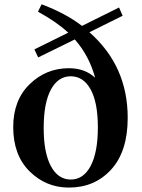

<svg xmlns="http://www.w3.org/2000/svg" viewBox="-20 -850 653 886"><path d="M431.6 -261.7Q431.6 -377.9 397.9 -438Q364.3 -498 306.6 -498Q248 -498 214.8 -436.5Q181.6 -375 181.6 -258.8Q181.6 -145.5 214.8 -83.5Q248 -21.5 306.6 -21.5Q365.2 -21.5 398.4 -84.5Q431.6 -147.5 431.6 -261.7ZM545.9 -777.3 392.6 -701.2Q569.3 -545.9 569.3 -306.6Q569.3 -151.4 493.2 -67.9Q417 15.6 297.9 15.6Q192.4 15.6 116.7 -59.1Q41 -133.8 41 -263.7Q41 -387.7 116.7 -461.4Q192.4 -535.2 297.9 -535.2Q372.1 -535.2 418.9 -491.2Q391.6 -592.8 325.2 -668L156.2 -585L138.7 -622.1L294.9 -699.2Q240.2 -750 155.3 -795.9L171.9 -830.1Q282.2 -789.1 358.4 -730.5L529.3 -815.4Z"/></svg>

Font: GenRyuMin TW TTF Bold
Style: Regular
Weight: 700
Version: Version 1.300